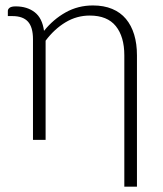

<svg xmlns="http://www.w3.org/2000/svg" viewBox="-20 -526 612 722"><path d="M495 176H447.5V-318Q447.5 -388 415.5 -427.8Q383.5 -467.5 317.5 -467.5Q268.5 -467.5 226.5 -442.2Q184.5 -417 151.5 -373V0H104V-378.5Q104 -424 85 -444.8Q66 -465.5 27 -465.5H9.5V-485Q9.5 -491.5 16.2 -496.8Q23 -502 39 -502Q82 -502 110.5 -480Q139 -458 145.5 -410Q180.5 -453.5 227 -479.5Q273.5 -505.5 329.5 -505.5Q370.5 -505.5 401.8 -492.5Q433 -479.5 453.5 -455Q474 -430.5 484.5 -396Q495 -361.5 495 -318Z"/></svg>

Font: Lato Light
Style: Regular
Weight: 300
Designer: Lukasz Dziedzic
Foundry: tyPoland Lukasz Dziedzic
Version: Version 2.007; 2014-02-27